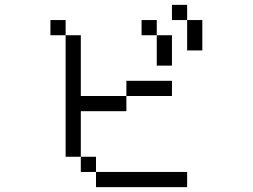

<svg xmlns="http://www.w3.org/2000/svg" viewBox="-20 -770 1040 790"><path d="M750 -687.5H687.5V-750H750ZM187.5 -687.5H250V-625H187.5ZM250 -625H312.5V-375H500V-312.5H312.5V-125H250ZM312.5 -125H375V-62.5H312.5ZM375 -62.5H750V0H375ZM500 -437.5H687.5V-375H500ZM562.5 -687.5H625V-625H562.5ZM625 -625H687.5V-500H625ZM750 -687.5H812.5V-562.5H750Z"/></svg>

Font: 寒蝉点阵体 16px
Style: Regular
Weight: 400
Designer: Designed by Warren2060
Foundry: ChillType
Version: Version 1.000